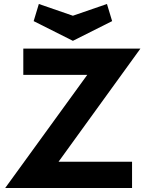

<svg xmlns="http://www.w3.org/2000/svg" viewBox="-20 -944 736 964"><path d="M175 -924 346 -865 517 -924 543 -838 346 -739 149 -838ZM643 0H6L418 -568H97V-700H685L274 -132H643Z"/></svg>

Font: LilGrotesk Bold
Style: Regular
Weight: 700
Designer: BSozoo
Foundry: BSozoo
Version: Version 1.001;PS 001.001;hotconv 1.0.70;makeotf.lib2.5.58329